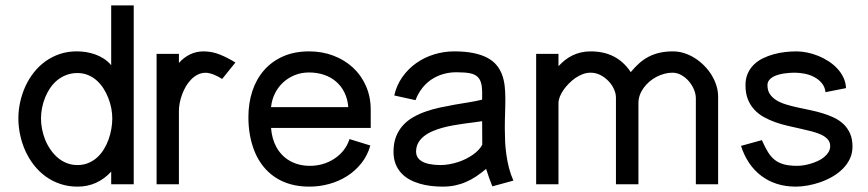

<svg xmlns="http://www.w3.org/2000/svg" viewBox="-20 -690 3249 719"><path d="M480.8 0V-669.9H396.4V-445.8Q384.2 -460.4 368.5 -470.5Q352.8 -480.5 335.8 -486.5Q318.7 -492.4 301.5 -495.1Q284.2 -497.7 267.8 -497.7Q233.8 -497.7 204.3 -487.9Q174.8 -478 150.4 -460.5Q126 -443 107.1 -419Q88.1 -395 75.3 -367.1Q62.5 -339.2 55.7 -308.6Q48.8 -278 48.8 -246.6Q48.8 -215 55.7 -183.7Q62.5 -152.3 75.4 -124Q88.4 -95.7 107.5 -71.3Q126.6 -46.9 151.2 -29.1Q175.9 -11.2 205.8 -1.2Q235.7 8.9 270.3 8.9Q288.6 8.9 306.1 5.4Q323.6 1.8 339.5 -5.4Q355.3 -12.7 369.8 -23.3Q384.2 -33.8 396.4 -47.4V0ZM133.5 -246.6Q133.5 -265.7 137.4 -285.6Q141.2 -305.5 148.9 -324.5Q156.5 -343.5 167.8 -360.3Q179.2 -377.1 194.3 -389.5Q209.4 -401.9 228.5 -409.2Q247.7 -416.5 270.3 -416.5Q291.7 -416.5 309.8 -408.9Q327.9 -401.4 342.3 -388.5Q356.8 -375.6 367.6 -358.6Q378.4 -341.6 385.7 -322.8Q393.1 -304 396.8 -284.4Q400.5 -264.8 400.5 -246.6Q400.5 -227.9 397 -207.6Q393.6 -187.3 386.6 -167.8Q379.6 -148.4 368.9 -130.9Q358.2 -113.4 343.8 -100.4Q329.5 -87.4 311 -79.7Q292.5 -71.9 270.3 -71.9Q248 -71.9 229.3 -79.5Q210.6 -87 195.4 -100.2Q180.3 -113.4 168.6 -130.5Q156.9 -147.6 149 -167.2Q141.2 -186.8 137.4 -207.1Q133.5 -227.4 133.5 -246.6Z M861.5 -455.8Q834.6 -472.9 804.6 -485.2Q774.7 -497.6 741.8 -497.6Q728.8 -497.6 716.3 -494.8Q703.9 -492.1 692 -486.5Q680.2 -480.8 669.6 -472.7Q658.9 -464.6 650 -454.2V-488.3H566.4V0H650V-275.4Q650 -288.9 653 -304.5Q656 -320.1 661.8 -335.9Q667.6 -351.8 676.1 -366.5Q684.7 -381.2 695.9 -392.5Q707 -403.8 720.6 -410.6Q734.1 -417.5 749.8 -417.5Q757.1 -417.5 765.6 -415.4Q774.2 -413.3 782.3 -409.9Q790.5 -406.5 798.3 -402.3Q806 -398.1 811.9 -394.2Z M1288.8 -169.2Q1281.2 -145.3 1266.2 -126.6Q1251.2 -108 1231.4 -95.2Q1211.5 -82.3 1188.4 -75.6Q1165.2 -69 1140.7 -69Q1118.8 -69 1099.6 -73.9Q1080.4 -78.9 1064.7 -88Q1049 -97 1036.6 -109.9Q1024.2 -122.7 1015.4 -138.4Q1006.7 -154.2 1001.6 -172.5Q996.5 -190.8 995 -210.8H1368.3V-278.1Q1368.3 -327.5 1350.5 -367.9Q1332.8 -408.2 1301.5 -437.1Q1270.1 -465.9 1228.1 -481.8Q1186.2 -497.6 1137.3 -497.6Q1082.8 -497.6 1040.3 -478.9Q997.9 -460.2 969 -427.2Q940.1 -394.3 925.1 -349.2Q910.2 -304.1 910.2 -251Q910.2 -215.1 916.3 -181.9Q922.5 -148.7 934.7 -119.7Q946.9 -90.7 965.8 -67.1Q984.6 -43.5 1010 -26.4Q1035.4 -9.4 1067.6 -0.2Q1099.9 8.9 1138.8 8.9Q1176.4 8.9 1212.8 -1.1Q1249.1 -11.1 1279.7 -30.5Q1310.3 -49.9 1333.3 -78.7Q1356.2 -107.5 1366.8 -145.1ZM995 -288.7Q997.6 -315.1 1008.9 -338.6Q1020.1 -362.1 1038.7 -379.8Q1057.3 -397.6 1082.4 -408.1Q1107.5 -418.6 1137.3 -418.6Q1167.5 -418.6 1193.4 -409.8Q1219.4 -401 1238.7 -384.3Q1258.1 -367.6 1270 -343.3Q1282 -319.1 1284.2 -288.7Z M1902.5 -13.7Q1892.2 -37.1 1885.9 -61.7Q1879.6 -86.3 1876.2 -111.2Q1872.7 -136.1 1871.5 -161Q1870.4 -185.9 1870.4 -210Q1870.4 -225.2 1870.7 -238.9Q1871.1 -252.6 1871.4 -265.9Q1871.7 -279.2 1872.1 -292.7Q1872.4 -306.2 1872.4 -320.7Q1872.4 -345.5 1869.9 -368.2Q1867.3 -390.9 1860.1 -410.4Q1852.9 -429.9 1839.6 -446Q1826.3 -462.2 1804.9 -473.6Q1783.6 -485 1753 -491.3Q1722.4 -497.6 1680.4 -497.6Q1642.2 -497.6 1605.6 -486.3Q1569 -475.1 1538.8 -453.7Q1508.5 -432.3 1486.9 -401.7Q1465.2 -371.2 1456.4 -332.5L1536 -314.9Q1545.5 -340 1560.8 -359.6Q1576 -379.2 1595.9 -392.4Q1615.8 -405.6 1639.5 -412.5Q1663.1 -419.4 1689 -419.4Q1721.3 -419.4 1740.7 -415.5Q1760.1 -411.6 1770.4 -400.3Q1780.8 -389 1783.7 -369Q1786.6 -348.9 1785.5 -316.9Q1763.3 -311.3 1737.1 -307.1Q1710.9 -303 1683.5 -298.2Q1656 -293.3 1628.2 -287.4Q1600.3 -281.4 1574.8 -272.5Q1549.3 -263.7 1527.3 -251.1Q1505.2 -238.5 1488.8 -220.3Q1472.4 -202.1 1463 -178Q1453.6 -153.9 1453.6 -121.7Q1453.6 -95.9 1461.4 -76.2Q1469.1 -56.4 1482.7 -41.9Q1496.2 -27.3 1514 -17.6Q1531.9 -7.9 1552.4 -2Q1572.9 3.9 1594.7 6.4Q1616.5 8.9 1637.5 8.9Q1662 8.9 1683.6 4.5Q1705.2 0 1725.2 -8.7Q1745.2 -17.3 1763.7 -29.7Q1782.1 -42.1 1800.4 -57.6Q1805.8 -41 1811.5 -24.4Q1817.3 -7.8 1823.7 7.9ZM1786 -148.2Q1781.1 -138.5 1772.2 -128.9Q1763.2 -119.3 1751.3 -110.9Q1739.4 -102.5 1725.3 -95.4Q1711.2 -88.3 1695.3 -83.1Q1679.4 -77.9 1662.5 -74.9Q1645.6 -71.9 1628.7 -71.9Q1618 -71.9 1607.1 -72.9Q1596.1 -74 1585.9 -76.1Q1575.8 -78.2 1567.1 -82.1Q1558.3 -85.9 1551.9 -91.4Q1545.5 -96.9 1541.8 -104.5Q1538.1 -112.1 1538.1 -121.7Q1538.1 -140.1 1545.9 -154.4Q1553.7 -168.7 1567.2 -179.5Q1580.7 -190.3 1598.5 -198.1Q1616.3 -205.9 1636.2 -211.4Q1656.1 -216.9 1677.2 -220.6Q1698.2 -224.4 1718.1 -227.1Q1737.9 -229.7 1755.2 -231.9Q1772.6 -234 1785.5 -236.2Z M1987.8 -488.3V0H2071.4V-303.6Q2071.4 -314.8 2076.3 -327.5Q2081.2 -340.2 2089.9 -352.8Q2098.6 -365.4 2110.2 -377.1Q2121.7 -388.9 2134.9 -398Q2148.2 -407.1 2162.7 -412.5Q2177.1 -417.8 2191.7 -417.8Q2211.1 -417.8 2228.1 -409.1Q2245.2 -400.4 2258.3 -386.8Q2271.4 -373.3 2279 -356.6Q2286.6 -340 2286.6 -324.2V0H2370.8V-304.4Q2370.8 -319.6 2376 -333.9Q2381.1 -348.3 2390.3 -360.9Q2399.4 -373.5 2411.6 -384Q2423.7 -394.5 2437.9 -402Q2452.1 -409.4 2467.5 -413.6Q2482.8 -417.8 2497.9 -417.8Q2516.1 -417.8 2532 -408.6Q2548 -399.4 2559.9 -385.4Q2571.9 -371.3 2578.9 -354.4Q2585.8 -337.5 2585.8 -321.9V0H2669.2V-328.6Q2669.2 -349.1 2662.8 -369.4Q2656.5 -389.6 2645.1 -408.4Q2633.7 -427.2 2617.8 -443.4Q2601.9 -459.6 2583.1 -471.7Q2564.3 -483.8 2543.1 -490.7Q2521.9 -497.6 2499.9 -497.6Q2473.1 -497.6 2450.9 -492.6Q2428.6 -487.7 2409.5 -477.8Q2390.5 -468 2374.1 -453.5Q2357.8 -439 2342 -419.9Q2328.7 -439.9 2312.8 -454.5Q2296.9 -469.1 2278.2 -478.6Q2259.5 -488.2 2237.9 -492.9Q2216.3 -497.6 2191.7 -497.6Q2172.4 -497.6 2155.8 -493.7Q2139.2 -489.9 2124.3 -482.7Q2109.5 -475.6 2096.4 -465.4Q2083.4 -455.2 2071.4 -442.1V-488.3Z M3148.2 -360Q3147.2 -381.1 3138.5 -399.5Q3129.8 -418 3115.5 -433.3Q3101.3 -448.6 3082.9 -460.6Q3064.6 -472.5 3044.4 -480.7Q3024.2 -488.8 3003.4 -493.2Q2982.5 -497.6 2963.4 -497.6Q2943.2 -497.6 2921 -495.2Q2898.7 -492.8 2877.4 -486.9Q2856.1 -481 2836.9 -471.6Q2817.6 -462.2 2803.2 -448.1Q2788.7 -434.1 2780.2 -415Q2771.7 -395.9 2771.7 -370.8Q2771.7 -340.6 2780.6 -318.3Q2789.4 -296 2804.7 -279.5Q2820.1 -262.9 2840.3 -251.7Q2860.5 -240.5 2883.4 -232.4Q2906.4 -224.2 2930.3 -218.8Q2954.2 -213.3 2977.2 -208.2Q3000.1 -203.1 3020.3 -197.9Q3040.5 -192.7 3055.8 -185.4Q3071.2 -178 3080 -167.8Q3088.9 -157.6 3088.9 -142.8Q3088.9 -130.5 3082.5 -120.2Q3076 -109.9 3065.9 -101.5Q3055.7 -93.1 3042.3 -87Q3028.9 -80.9 3015.3 -76.9Q3001.6 -72.9 2988.5 -70.9Q2975.5 -69 2965.3 -69Q2936.5 -69 2916.4 -74.3Q2896.2 -79.6 2881.4 -91.2Q2866.6 -102.9 2855.5 -121.2Q2844.4 -139.4 2833.1 -165.3L2754.9 -143.7Q2766.4 -107.8 2785.6 -79.4Q2804.9 -51 2831.1 -31.4Q2857.2 -11.7 2889.6 -1.4Q2922.1 8.9 2960.2 8.9Q2981.3 8.9 3005.1 4.6Q3028.9 0.4 3052.6 -7.9Q3076.2 -16.2 3097.8 -28.8Q3119.5 -41.4 3136.1 -58Q3152.7 -74.6 3162.5 -95.3Q3172.4 -116.1 3172.4 -140.9Q3172.4 -169.3 3163.5 -189.6Q3154.5 -210 3139.3 -224.7Q3124 -239.4 3103.6 -249.2Q3083.1 -259 3060.2 -265.9Q3037.4 -272.8 3013.2 -277.8Q2989 -282.7 2966.1 -287.8Q2943.2 -292.8 2922.8 -299.1Q2902.3 -305.4 2887.1 -314.9Q2871.8 -324.5 2862.9 -337.9Q2854 -351.3 2854 -370.8Q2854 -381.3 2859.5 -388.9Q2865 -396.5 2874 -401.6Q2882.9 -406.7 2894 -410Q2905 -413.2 2916.5 -414.9Q2928 -416.6 2938.4 -417.2Q2948.7 -417.8 2955.8 -417.8Q2973.4 -417.8 2992.9 -414.1Q3012.5 -410.3 3029.1 -401.5Q3045.8 -392.7 3057.4 -378.8Q3069.1 -364.9 3071.3 -344.8Z"/></svg>

Font: SaysetthaMai Thin
Style: Regular
Weight: 100
Designer: John M. Durdin
Foundry: Lao Script for Windows
Version: Version 1.101